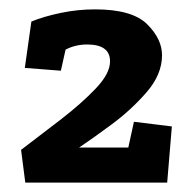

<svg xmlns="http://www.w3.org/2000/svg" viewBox="-20 -805 408 410"><path d="M110 -654 33 -660 47 -759Q74 -770 110 -777.5Q146 -785 183 -785Q262 -785 294 -753.5Q326 -722 326 -687Q326 -646 293 -608Q260 -570 218 -539Q176 -508 149 -490H254L266 -545L347 -535L337 -415H34L25 -485Q66 -516 110 -550Q154 -584 184.5 -616Q215 -648 215 -674Q215 -710 166 -710Q141 -710 120 -699Z"/></svg>

Font: Zilla Slab Bold
Style: Bold
Weight: 700
Designer: Typotheque.com
Foundry: Typotheque type foundry
Version: Version 1.1; 2017; ttfautohint (v1.6)